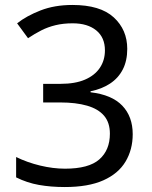

<svg xmlns="http://www.w3.org/2000/svg" viewBox="-20 -744 612 774"><path d="M493 -547Q493 -499 475 -464Q457 -429 423.5 -407Q390 -385 345 -376V-372Q431 -362 473 -318Q515 -274 515 -203Q515 -141 486 -92.5Q457 -44 396.5 -17Q336 10 241 10Q185 10 137 1.5Q89 -7 45 -29V-111Q90 -89 142 -76.5Q194 -64 242 -64Q338 -64 380.5 -101.5Q423 -139 423 -205Q423 -250 399.5 -277.5Q376 -305 331 -318Q286 -331 223 -331H154V-406H224Q283 -406 322.5 -423Q362 -440 382.5 -470.5Q403 -501 403 -541Q403 -593 368 -621.5Q333 -650 273 -650Q235 -650 204 -642.5Q173 -635 146.5 -621.5Q120 -608 93 -590L49 -650Q87 -680 143.5 -702Q200 -724 272 -724Q384 -724 438.5 -674Q493 -624 493 -547Z"/></svg>

Font: hex115
Style: Regular
Weight: 400
Designer: Monotype Design Team
Foundry: Monotype Imaging Inc.
Version: Version 2.013